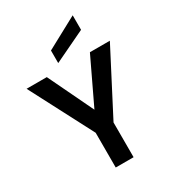

<svg xmlns="http://www.w3.org/2000/svg" viewBox="-223 -1072 1072 1192"><g transform="rotate(-30 312.5 -476.0)"><path d="M249 0V-249L14 -700H159L314 -377L468 -700H611L377 -249V0ZM264 -740V-830L490 -952V-848Z"/></g></svg>

Font: DeepMind Sans
Style: Bold
Weight: 700
Designer: Jonny Pinhorn / Modifications: Colophon Foundry
Foundry: Colophon Foundry
Version: Version 1.002; ttfautohint (v1.8.2)